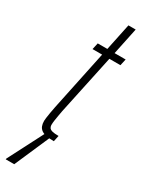

<svg xmlns="http://www.w3.org/2000/svg" viewBox="-258 -693 702 918"><g transform="rotate(30 93.0 -234.0)"><path d="M120 0Q94 0 77 -3.5Q60 -7 50 -14.5Q40 -22 35.5 -33.5Q31 -45 31 -61Q31 -66 32.5 -78Q34 -90 37 -107.5Q40 -125 44 -145L113 -474H60L68 -510H121L152 -658H192L161 -510H222L214 -474H153L83 -145Q80 -129 77.5 -114.5Q75 -100 73 -86.5Q71 -73 71 -61Q71 -54 75 -47Q79 -40 91 -36.5Q103 -33 127 -33ZM-36 190 -35 185 69 -17H101L99 -12L11 190Z"/></g></svg>

Font: Saira UltraCondensed ExtraLight
Style: Italic
Weight: 250
Width: 1
Italic angle: -12°
Designer: Hector Gatti with collaboration of the Omnibus-Type team
Foundry: Omnibus-Type
Version: Version 1.101